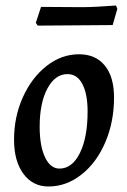

<svg xmlns="http://www.w3.org/2000/svg" viewBox="-20 -665 462 697"><path d="M31 -158Q31 -241 63 -312Q95 -383 149 -425.5Q203 -468 267 -468Q327 -468 360.5 -427Q394 -386 394 -311Q394 -223 362.5 -149Q331 -75 276 -31.5Q221 12 156 12Q99 12 65 -34Q31 -80 31 -158ZM298 -260Q298 -324 279 -360Q260 -396 225 -396Q180 -396 152 -343.5Q124 -291 124 -205Q124 -135 143.5 -94Q163 -53 196 -53Q242 -53 270 -109.5Q298 -166 298 -260ZM389 -574 253 -573 117 -572 110 -582 129 -640 277 -639Q323 -639 401 -645L406 -633Z"/></svg>

Font: Alegreya Medium
Style: Italic
Weight: 500
Italic angle: -7°
Designer: Juan Pablo del Peral
Foundry: Huerta Tipografica
Version: Version 2.008; ttfautohint (v1.8)